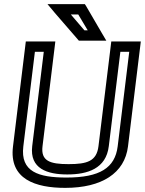

<svg xmlns="http://www.w3.org/2000/svg" viewBox="-20 -875 702 930"><path d="M312 -80C222 -80 177 -95 186 -167L245 -649L248 -674H223H130H105L102 -649L43 -166C23 -6 153 35 296 35C473 35 584 -36 600 -166L659 -649L662 -674H637H544H519L516 -649L457 -167C448 -94 402 -80 312 -80ZM306 -30C404 -30 494 -58 507 -167L563 -624H606L550 -166C537 -62 464 -15 302 -15C166 -15 78 -43 93 -166L149 -624H192L136 -167C123 -58 209 -30 306 -30ZM472 -717 398 -844 391 -855H378H269H210L246 -812L356 -685L362 -678H373H447H495L472 -717ZM405 -728H389L323 -805H359L405 -728Z"/></svg>

Font: Gamestation Display Outline
Style: Italic
Weight: 400
Designer: Jonas Hecksher
Foundry: Jonas Hecksher, Playtypeª, e-types AS
Version: Version 1.003